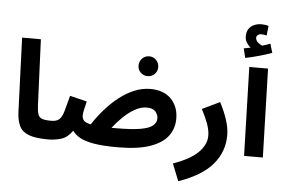

<svg xmlns="http://www.w3.org/2000/svg" viewBox="-71 -1091 2114 1427"><g transform="rotate(5 986.0 -378.0)"><path d="M317 5Q224 5 173.5 -14Q123 -33 103 -73.5Q83 -114 80 -176L59 -732H199L220 -243Q222 -197 230 -174Q238 -151 260.5 -143Q283 -135 327 -135Q365 -135 381.5 -115.5Q398 -96 398 -67Q398 -36 377 -15.5Q356 5 317 5Z M836 18Q724 18 657 6Q590 -6 553.5 -27Q517 -48 498 -76Q461 -23 414 -9Q367 5 318 5L328 -135Q369 -135 388.5 -153.5Q408 -172 420.5 -215Q433 -258 452 -332L579 -301Q558 -220 558 -196Q558 -173 570.5 -158Q583 -143 623 -134Q662 -194 710 -248.5Q758 -303 812 -345Q866 -387 924 -411Q982 -435 1042 -435Q1143 -435 1198 -378Q1253 -321 1253 -231Q1253 -158 1211.5 -102Q1170 -46 1078.5 -14Q987 18 836 18ZM1028 -295Q984 -295 939.5 -270Q895 -245 853.5 -205Q812 -165 779 -122Q794 -122 811 -122Q927 -122 992.5 -133Q1058 -144 1085.5 -166.5Q1113 -189 1113 -221Q1113 -249 1093 -272Q1073 -295 1028 -295ZM1013 -528Q982 -528 960.5 -549Q939 -570 939 -601Q939 -632 960.5 -654Q982 -676 1013 -676Q1043 -676 1064.5 -654Q1086 -632 1086 -601Q1086 -570 1064.5 -549Q1043 -528 1013 -528Z M1308 230 1257 102Q1385 57 1443 -1.5Q1501 -60 1501 -126Q1501 -168 1483 -216.5Q1465 -265 1436 -320L1567 -383Q1602 -316 1621.5 -255Q1641 -194 1641 -141Q1641 -18 1561 76Q1481 170 1308 230Z M1724 -726 1707 -796Q1739 -802 1758 -806Q1740 -819 1727 -840Q1714 -861 1714 -886Q1714 -922 1730 -944Q1746 -966 1771 -976Q1796 -986 1823 -986Q1852 -986 1876 -978L1868 -906Q1858 -908 1848 -910Q1838 -912 1826 -912Q1813 -912 1802.5 -903.5Q1792 -895 1792 -883Q1792 -863 1808.5 -848.5Q1825 -834 1842 -828Q1874 -837 1901 -848L1921 -781Q1883 -767 1828.5 -751.5Q1774 -736 1724 -726ZM1779 0 1760 -662H1900L1919 0Z"/></g></svg>

Font: TSCustom
Style: Regular
Weight: 400
Designer: Monotype Design Team
Foundry: Monotype Imaging Inc.
Version: Version 2.004; ttfautohint (v1.8.3) -l 8 -r 50 -G 200 -x 14 